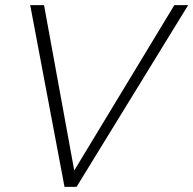

<svg xmlns="http://www.w3.org/2000/svg" viewBox="-20 -730 755 750"><path d="M98 -710H152L270 -64L661 -710H715L279 0H232Z"/></svg>

Font: Raleway Thin Light
Style: Italic
Weight: 300
Italic angle: -12°
Version: Version 4.026